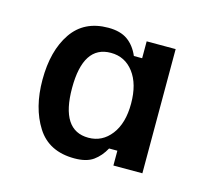

<svg xmlns="http://www.w3.org/2000/svg" viewBox="-59 -725 485 448"><g transform="rotate(15 183.5 -500.5)"><path d="M154.2 -342.5Q92.5 -342.5 63.8 -387.9Q35 -433.3 35 -500.8Q35 -570.8 64.6 -614.2Q94.2 -657.5 152.5 -657.5Q181.7 -657.5 199.2 -645Q216.7 -632.5 226.7 -609.2H246.7V-650H316.7V-350H246.7V-385.8H226.7Q215.8 -365.8 199.6 -354.2Q183.3 -342.5 154.2 -342.5ZM173.3 -397.5Q206.7 -397.5 227.9 -425Q249.2 -452.5 249.2 -500Q249.2 -547.5 228.3 -575Q207.5 -602.5 173.3 -602.5Q106.7 -602.5 106.7 -500Q106.7 -397.5 173.3 -397.5Z"/></g></svg>

Font: Familjen Grotesk GF
Style: Regular
Weight: 400
Designer: Anders Wikstroem, Jonas Baeckman, Matilda Gysing, Kristian Moeller
Foundry: Familjen STHLM AB
Version: Version 2.000; Beta; Release 4; Build 6